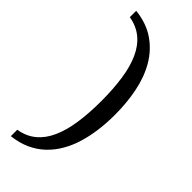

<svg xmlns="http://www.w3.org/2000/svg" viewBox="-277 -752 930 930"><g transform="rotate(45 188.0 -287.5)"><path d="M317.9 -288.1Q317.9 -233.4 311.3 -181.9Q304.7 -130.4 290.8 -84.5Q276.9 -38.6 254.4 0.2Q231.9 39.1 200.4 68.8Q168.9 98.6 127.7 117.4Q86.4 136.2 34.2 142.1V98.1Q86.9 89.4 123.3 59.3Q159.7 29.3 181.9 -20.3Q204.1 -69.8 214.1 -137.2Q224.1 -204.6 224.1 -288.1Q224.1 -371.1 214.1 -438.5Q204.1 -505.9 181.9 -554.9Q159.7 -604 123.3 -634Q86.9 -664.1 34.2 -672.9V-716.8Q112.3 -708 166.5 -670.7Q220.7 -633.3 254.4 -575.4Q288.1 -517.6 303 -443.6Q317.9 -369.6 317.9 -288.1Z"/></g></svg>

Font: Charis SIL CyrE
Style: Regular
Weight: 400
Foundry: SIL International
Version: Version 5.000